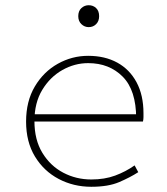

<svg xmlns="http://www.w3.org/2000/svg" viewBox="-20 -704 640 736"><path d="M330 12Q262 12 205 -18Q148 -48 114 -104Q80 -160 80 -238Q80 -316 113.5 -372.5Q147 -429 201.5 -459.5Q256 -490 318 -490Q382 -490 429.5 -464Q477 -438 503.5 -388.5Q530 -339 530 -270Q530 -263 530 -255Q530 -247 528 -238H90V-266H520L502 -250Q502 -358 450.5 -410Q399 -462 318 -462Q266 -462 219 -435.5Q172 -409 142 -359.5Q112 -310 112 -240Q112 -168 142.5 -118Q173 -68 222.5 -42Q272 -16 330 -16Q381 -16 421.5 -31Q462 -46 496 -70L510 -44Q479 -24 437 -6Q395 12 330 12ZM320 -600Q304 -600 292 -611.5Q280 -623 280 -642Q280 -662 292 -673Q304 -684 320 -684Q337 -684 348.5 -673Q360 -662 360 -642Q360 -623 348.5 -611.5Q337 -600 320 -600Z"/></svg>

Font: Source Code Pro ExtraLight ExtraLight
Style: Regular
Weight: 250
Monospace: yes
Version: Version 1.018;hotconv 1.0.116;makeotfexe 2.5.65601